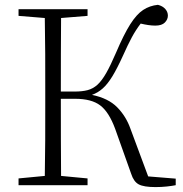

<svg xmlns="http://www.w3.org/2000/svg" viewBox="-20 -761 752 789"><path d="M588.9 -36.1 702.1 -26.9V0Q688 2.9 665.5 5.4Q643.1 7.8 619.1 7.8Q570.8 7.8 550 -3.4Q529.3 -14.6 519 -46.9L453.1 -231.9Q427.7 -300.8 391.8 -327.9Q356 -355 289.1 -355H230Q230 -264.2 230.2 -187Q230.5 -109.9 231 -38.1L339.8 -27.8V0H56.2V-27.8L164.1 -38.1Q165.5 -110.8 165.8 -184.8Q166 -258.8 166 -333V-390.1Q166 -464.8 165.8 -539.1Q165.5 -613.3 164.1 -687L56.2 -695.8V-723.1H339.8V-695.8L231 -687Q230.5 -615.7 230.2 -540.8Q230 -465.8 230 -384.8H287.1Q317.9 -384.8 340.1 -390.6Q362.3 -396.5 380.4 -412.8Q398.4 -429.2 416.5 -460.9Q434.6 -492.7 457 -544.9Q488.8 -619.6 515.1 -661.1Q541.5 -702.6 568.4 -720.2Q595.2 -737.8 628.9 -741.2Q648.4 -736.3 659.2 -724.1Q669.9 -711.9 669.9 -696.8Q669.9 -681.2 657.5 -668.5Q645 -655.8 618.2 -655.8Q604.5 -655.8 589.6 -658Q574.7 -660.2 558.1 -664.1Q537.6 -637.2 521.5 -607.2Q505.4 -577.1 485.8 -533.2Q461.4 -479.5 441.7 -447.3Q421.9 -415 402.1 -397.5Q382.3 -379.9 357.9 -371.1Q424.8 -357.4 461.4 -320.3Q498 -283.2 516.1 -231.9Z"/></svg>

Font: Source Han Serif CN ExtraLight
Style: Regular
Weight: 250
Designer: Ryoko NISHIZUKA  (kana & ideographs); Frank Grießhammer (Latin, Greek & Cyrillic); Wenlong ZHANG  (bopomofo); Sandoll Co
Foundry: Adobe Systems Incorporated
Version: Version 1.001;PS 1.001;hotconv 16.6.54;makeotf.lib2.5.65590